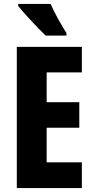

<svg xmlns="http://www.w3.org/2000/svg" viewBox="-20 -1017 479 971"><path d="M236 -997H72V-987C98 -953 178 -868 211 -837H316V-850C296 -880 253 -956 236 -997ZM394 -66V-196H216V-371H381V-500H216V-651H394V-780H65V-66Z"/></svg>

Font: Noto Sans Malayalam UI ExtraCondensed ExtraBold
Style: Regular
Weight: 800
Width: 2
Designer: Jelle Bosma - Monotype Design Team
Foundry: Monotype Imaging Inc.
Version: Version 2.104